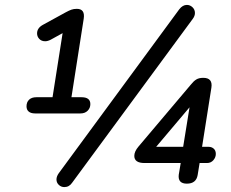

<svg xmlns="http://www.w3.org/2000/svg" viewBox="-20 -744 939 782"><path d="M88 -311Q88 -328 98.5 -338Q109 -348 128 -348H194L235 -609L186 -582Q174 -576 164 -576Q149 -576 140 -585.5Q131 -595 131 -608Q131 -630 155 -643L248 -694Q261 -701 270.5 -704.5Q280 -708 293 -708Q327 -708 321 -668L271 -348H312Q348 -348 348 -320Q348 -304 337 -293Q326 -282 308 -282H123Q106 -282 97 -289.5Q88 -297 88 -311ZM242 18Q229 18 219.5 9Q210 0 210 -13Q210 -25 219 -38L710 -706Q724 -724 741 -724Q754 -724 764 -714.5Q774 -705 774 -691Q774 -679 765 -667L274 0Q262 18 242 18ZM708 -32 716 -80H569Q527 -80 527 -109Q527 -127 544 -147L757 -399Q768 -413 779 -420Q790 -427 808 -427Q847 -427 841 -387L803 -146H830Q842 -146 850.5 -138.5Q859 -131 859 -117Q859 -103 849 -91.5Q839 -80 823 -80H793L785 -31Q779 4 741 4Q704 4 708 -32ZM752 -307 616 -146H726Z"/></svg>

Font: SN Pro
Style: Italic
Weight: 400
Italic angle: -9°
Designer: Tobias Whetton
Foundry: Supernotes
Version: Version 1.003